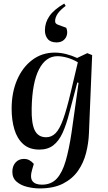

<svg xmlns="http://www.w3.org/2000/svg" viewBox="-20 -823 604 1073"><path d="M419 -360 412 -362 368 -195Q351 -127 330 -81Q309 -35 278 -11Q247 13 200 13Q144 13 110 -17.5Q76 -48 60.5 -99.5Q45 -151 45 -216Q45 -305 75 -375.5Q105 -446 159.5 -487.5Q214 -529 286 -529Q317 -529 349 -521Q381 -513 411 -499L468 -526L495 -515L477 -78Q475 -23 461 32Q447 87 416 131.5Q385 176 332.5 203Q280 230 201 230Q168 230 132.5 221.5Q97 213 73 192.5Q49 172 49 137Q49 105 67 85Q85 65 114 65Q131 65 144.5 72.5Q158 80 169 93L161 120Q146 168 161 188.5Q176 209 214 209Q266 209 297 175.5Q328 142 347 76.5Q366 11 380 -83ZM238 -56Q268 -56 290.5 -78.5Q313 -101 333 -156.5Q353 -212 376 -310L415 -475Q386 -492 356 -500.5Q326 -509 301 -509Q236 -509 198 -435.5Q160 -362 157 -219Q155 -134 174 -95Q193 -56 238 -56ZM339 -803 347 -790Q316 -767 302 -746Q288 -725 288 -705Q288 -698 291.5 -693Q295 -688 306 -684L350 -668Q358 -650 354.5 -631Q351 -612 336 -599Q321 -586 296 -586Q262 -586 246.5 -605.5Q231 -625 231 -653Q231 -697 256.5 -733.5Q282 -770 339 -803Z"/></svg>

Font: Literata 72pt Medium
Style: Italic
Weight: 500
Italic angle: -2°
Designer: Latin by Veronika Burian and Jose Scaglione. Greek by Irene Vlachou. Cyrillic by Vera Evstafieva
Foundry: TypeTogether
Version: Version 3.002